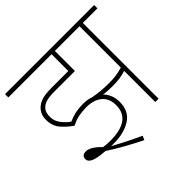

<svg xmlns="http://www.w3.org/2000/svg" viewBox="-183 -791 1068 1068"><g transform="rotate(-45 350.5 -257.5)"><path d="M270 -251Q239 -251 209 -245.5Q179 -240 150 -224Q117 -246 88.5 -278Q60 -310 60 -359Q60 -379 64.5 -393Q69 -407 78 -419Q94 -440 122 -452Q150 -464 210 -464H340V-596H0V-622H701V-596H586V0H560V-245Q536 -237 511 -233.5Q486 -230 455 -230Q438 -230 420 -231Q402 -232 384 -235Q421 -197 421 -141Q421 -68 368.5 -34Q316 0 236 0Q224 0 213 0Q249 20 291.5 41.5Q334 63 378 83L367 107Q315 81 264.5 53Q214 25 172 -3Q143 -5 117.5 -9.5Q92 -14 76 -24Q60 -34 60 -51Q60 -63 67.5 -71Q75 -79 93 -79Q112 -79 134 -65Q156 -51 177 -28Q203 -24 230 -24Q394 -24 394 -141Q394 -181 376.5 -205Q359 -229 331 -240Q303 -251 270 -251ZM454 -256Q484 -256 508.5 -259.5Q533 -263 560 -271V-596H366V-438H204Q161 -438 138 -430.5Q115 -423 101 -406Q87 -389 87 -356Q87 -322 109 -294.5Q131 -267 153 -253Q176 -264 204 -270.5Q232 -277 272 -277Q304 -277 331 -267Q357 -262 386.5 -259Q416 -256 454 -256Z"/></g></svg>

Font: Noto Sans Thin
Style: Italic
Weight: 100
Italic angle: -12°
Designer: Monotype Design Team
Foundry: Monotype Imaging Inc.
Version: Version 2.013; ttfautohint (v1.8.4.7-5d5b)